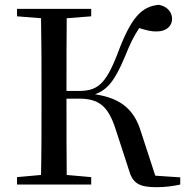

<svg xmlns="http://www.w3.org/2000/svg" viewBox="-20 -769 780 800"><path d="M516 -64C532 -5 559 11 633 11C671 11 703 6 731 0V-30L627 -37L566 -224C540 -308 487 -360 376 -376C427 -395 458 -431 501 -534C522 -587 538 -619 560 -652C589 -643 612 -637 633 -638C676 -638 697 -663 697 -690C697 -718 678 -742 642 -749C569 -742 526 -696 470 -546C419 -413 383 -390 306 -390H257C257 -496 257 -596 258 -693L360 -701V-732H51V-701L151 -693C153 -593 153 -493 153 -392V-339C153 -239 153 -138 151 -40L51 -31V0H360V-31L258 -40C257 -139 257 -239 257 -358H309C391 -358 430 -328 461 -233Z"/></svg>

Font: Noto Serif KR Medium
Style: Regular
Weight: 500
Designer: Ryoko NISHIZUKA 西塚涼子 (kana & ideographs); Frank Grießhammer (Latin, Greek & Cyrillic); Wenlong ZHANG 张文龙 (bopomofo); San
Foundry: Adobe
Version: Version 2.001;hotconv 1.1.0;makeotfexe 2.6.0